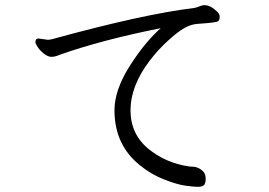

<svg xmlns="http://www.w3.org/2000/svg" viewBox="-20 -709 1040 743"><path d="M129 -560 165 -555Q170 -555 180 -557Q537 -655 731 -678Q741 -680 749.5 -683.5Q758 -687 767 -689H771Q794 -689 818 -666Q829 -657 830 -647V-642Q830 -627 818.5 -624.5Q807 -622 787 -620Q767 -618 743.5 -616.5Q720 -615 694.5 -601Q669 -587 630.5 -552Q592 -517 559 -474Q485 -376 485 -282Q485 -188 558 -130Q614 -86 684 -70Q710 -64 726 -64Q742 -64 759 -52Q776 -40 776 -18.5Q776 3 768 8.5Q760 14 745 14Q730 14 697.5 9.5Q665 5 615 -14.5Q565 -34 522 -69Q423 -148 423 -282Q423 -360 481 -452Q539 -544 602 -600Q372 -554 211 -497Q193 -489 179.5 -489Q166 -489 151 -500.5Q136 -512 126.5 -526Q117 -540 117 -546Q117 -560 129 -560Z"/></svg>

Font: LXGW Bright GB
Style: Regular
Weight: 400
Designer: Christian Thalmann (Catharsis Fonts)
Foundry: LXGW / Christian Thalmann (Catharsis Fonts) / Fontworks Inc.
Version: Version 5.510